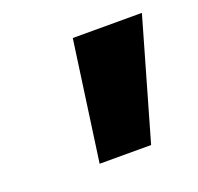

<svg xmlns="http://www.w3.org/2000/svg" viewBox="-61 -780 402 389"><g transform="rotate(-20 139.5 -585.0)"><path d="M94 -456H205L279 -714H130Z"/></g></svg>

Font: Noto Sans SemiCondensed ExtraBold
Style: Italic
Weight: 800
Width: 4
Italic angle: -12°
Designer: Monotype Design Team
Foundry: Monotype Imaging Inc.
Version: Version 2.013